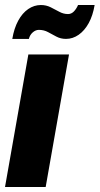

<svg xmlns="http://www.w3.org/2000/svg" viewBox="-33 -745 397 765"><path d="M-13 0 80 -528H242L149 0ZM16 -590Q23 -632 39.5 -662.5Q56 -693 79.5 -709Q103 -725 130 -725Q151 -725 169 -716Q187 -707 203.5 -698Q220 -689 238 -689Q251 -689 261 -699Q271 -709 278 -725H344Q337 -683 320.5 -653Q304 -623 280.5 -606.5Q257 -590 230 -590Q209 -590 192 -599Q175 -608 158.5 -617Q142 -626 122 -626Q109 -626 97.5 -616Q86 -606 82 -590Z"/></svg>

Font: Archivo ExtraCondensed Black
Style: Italic
Weight: 900
Width: 2
Italic angle: -10°
Designer: Hector Gatti
Foundry: Omnibus-Type
Version: Version 2.001